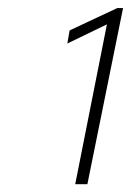

<svg xmlns="http://www.w3.org/2000/svg" viewBox="-20 -910 332 486"><path d="M170.4 -443.8 253.4 -862.3 262.2 -854 150.4 -799.8 156.2 -833 276.9 -889.6H291.5L201.2 -443.8Z"/></svg>

Font: Reddit Sans ExtraLight
Style: Italic
Weight: 250
Italic angle: -11.25°
Designer: Stephen Hutchings
Version: Version 1.013